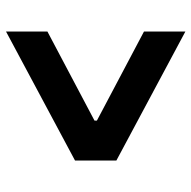

<svg xmlns="http://www.w3.org/2000/svg" viewBox="-19 -625 638 640"><g transform="rotate(-90 300.0 -305.0)"><path d="M85 -236V-374L515 -604V-466L218 -309V-301L515 -144V-6Z"/></g></svg>

Font: iA Writer Quattro V
Style: Regular
Weight: 400
Designer: Mike Abbink, Paul van der Laan, Pieter van Rosmalen, Oliver Reichenstein
Foundry: Information Architects Inc.
Version: Version 2.000